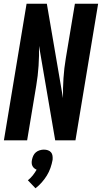

<svg xmlns="http://www.w3.org/2000/svg" viewBox="-20 -755 548 1033"><path d="M1 0 123 -735H232L319 -227Q318 -280 321.5 -334Q325 -388 334 -441L383 -735H508L386 0H277L190 -508Q191 -455 187.5 -401Q184 -347 175 -294L126 0ZM171 258 130 215Q145 203 156.5 188.5Q168 174 177 158Q170 155 164 150Q158 145 154.5 138Q151 131 150.5 122.5Q150 114 152 105Q154 94 159 83Q164 72 173 64.5Q182 57 193.5 53.5Q205 50 216 50Q228 50 238 53.5Q248 57 254.5 64.5Q261 72 262.5 83Q264 94 263 105Q259 127 251.5 148.5Q244 170 232 189.5Q220 209 204.5 226.5Q189 244 171 258Z"/></svg>

Font: Iosevka Curly XBdObl
Style: Regular
Weight: 800
Italic angle: -9°
Monospace: yes
Designer: Belleve Invis
Foundry: Belleve Invis
Version: Version 11.1.0; ttfautohint (v1.8.3)